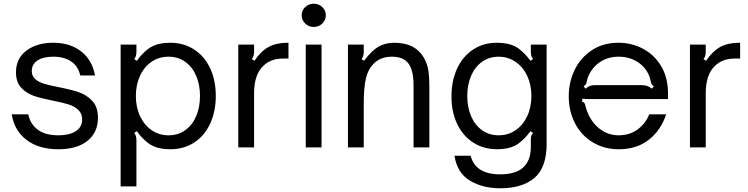

<svg xmlns="http://www.w3.org/2000/svg" viewBox="-20 -793 4024 1033"><path d="M43 -178H132Q143 -125 183.5 -95Q224 -65 295 -65Q353 -65 387.5 -87Q422 -109 422 -150Q422 -182 401.5 -201.5Q381 -221 349.5 -231Q318 -241 266 -251Q201 -264 161.5 -277.5Q122 -291 94 -321Q66 -351 66 -404Q66 -479 122.5 -521Q179 -563 267 -563Q357 -563 417 -516Q477 -469 491 -387H412Q400 -438 362 -463Q324 -488 267 -488Q212 -488 181.5 -467.5Q151 -447 151 -411Q151 -383 170 -367Q189 -351 217 -342.5Q245 -334 296 -324Q363 -311 405 -296.5Q447 -282 477 -249.5Q507 -217 507 -159Q507 -81 451 -35.5Q395 10 294 10Q189 10 123 -40Q57 -90 43 -178Z M1141 -277Q1141 -193 1110.5 -127.5Q1080 -62 1024.5 -26Q969 10 895 10Q834 10 794.5 -12Q755 -34 716 -87L702 -78Q709 -69 711.5 -59.5Q714 -50 714 -36V210H629V-553H714V-517Q714 -503 711.5 -493.5Q709 -484 702 -475L716 -466Q755 -519 794.5 -541Q834 -563 895 -563Q968 -563 1024 -527Q1080 -491 1110.5 -426Q1141 -361 1141 -277ZM711 -277Q711 -216 733.5 -168Q756 -120 796 -92.5Q836 -65 887 -65Q938 -65 976.5 -92.5Q1015 -120 1035.5 -168Q1056 -216 1056 -277Q1056 -337 1035.5 -385Q1015 -433 976.5 -460.5Q938 -488 887 -488Q836 -488 796 -461Q756 -434 733.5 -385.5Q711 -337 711 -277Z M1262 0V-553H1347V-517Q1347 -503 1344.5 -493.5Q1342 -484 1335 -475L1349 -466Q1383 -517 1424.5 -540Q1466 -563 1528 -563H1532V-478H1503Q1436 -478 1396 -438Q1347 -391 1347 -291V0Z M1710 0H1625V-553H1710ZM1603 -711Q1603 -737 1622 -755Q1641 -773 1668 -773Q1695 -773 1714 -755Q1733 -737 1733 -711Q1733 -685 1714 -666.5Q1695 -648 1668 -648Q1641 -648 1622 -666.5Q1603 -685 1603 -711Z M1852 0V-553H1937V-517Q1937 -503 1934.5 -493.5Q1932 -484 1925 -475L1939 -466Q1977 -518 2014 -540.5Q2051 -563 2101 -563Q2218 -563 2264 -476Q2281 -443 2285.5 -408.5Q2290 -374 2290 -333V0H2205V-333Q2205 -421 2173 -457Q2145 -488 2088 -488Q2025 -488 1987 -447Q1960 -419 1948.5 -370Q1937 -321 1937 -236V0Z M2425 45H2512Q2538 145 2671 145Q2836 145 2836 -3V-36Q2836 -54 2838 -61Q2840 -68 2848 -78L2834 -87Q2795 -34 2755.5 -12Q2716 10 2655 10Q2582 10 2526 -26Q2470 -62 2439.5 -126.5Q2409 -191 2409 -274Q2409 -359 2439.5 -424.5Q2470 -490 2525.5 -526.5Q2581 -563 2654 -563Q2716 -563 2755.5 -541Q2795 -519 2834 -466L2848 -475Q2841 -484 2838.5 -493.5Q2836 -503 2836 -517V-553H2921V-19Q2921 109 2855 164.5Q2789 220 2672 220Q2577 220 2508.5 179Q2440 138 2425 45ZM2839 -277Q2839 -337 2816.5 -385Q2794 -433 2753.5 -460.5Q2713 -488 2663 -488Q2612 -488 2573.5 -460.5Q2535 -433 2514.5 -385Q2494 -337 2494 -277Q2494 -216 2514.5 -168Q2535 -120 2573.5 -92.5Q2612 -65 2663 -65Q2714 -65 2754 -92.5Q2794 -120 2816.5 -168Q2839 -216 2839 -277Z M3040 -275Q3040 -352 3072 -417.5Q3104 -483 3164.5 -523Q3225 -563 3307 -563Q3378 -563 3439 -531Q3500 -499 3537 -437.5Q3574 -376 3574 -290V-260H3179Q3172 -260 3151.5 -260Q3131 -260 3114 -262L3111 -246Q3120 -244 3123.5 -239.5Q3127 -235 3129.5 -224.5Q3132 -214 3135 -205Q3156 -141 3202.5 -103Q3249 -65 3308 -65Q3368 -65 3411 -97Q3454 -129 3473 -178H3564Q3537 -94 3472 -42Q3407 10 3309 10Q3231 10 3169.5 -27Q3108 -64 3074 -129Q3040 -194 3040 -275ZM3131 -316Q3142 -326 3153.5 -330.5Q3165 -335 3182 -335H3430Q3449 -335 3462 -330.5Q3475 -326 3487 -316L3498 -328Q3488 -335 3485.5 -340.5Q3483 -346 3481 -355Q3478 -373 3471 -389Q3450 -436 3406.5 -462Q3363 -488 3309 -488Q3254 -488 3212.5 -462Q3171 -436 3148 -389Q3139 -370 3137 -355Q3136 -346 3133 -341Q3130 -336 3120 -328Z M3692 0V-553H3777V-517Q3777 -503 3774.5 -493.5Q3772 -484 3765 -475L3779 -466Q3813 -517 3854.5 -540Q3896 -563 3958 -563H3962V-478H3933Q3866 -478 3826 -438Q3777 -391 3777 -291V0Z"/></svg>

Font: Open Sauce Sans
Style: Regular
Weight: 400
Designer: Alfredo Marco Pradil
Foundry: Creative Sauce Fz LLC
Version: Version 1.477